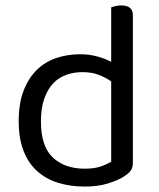

<svg xmlns="http://www.w3.org/2000/svg" viewBox="-20 -675 587 708"><path d="M470 -76Q470 -56 461.5 -45Q453 -34 435 -23Q415 -10 378 1.5Q341 13 293 13Q239 13 194 -1Q149 -15 116.5 -44.5Q84 -74 66.5 -119.5Q49 -165 49 -229Q49 -294 67 -340.5Q85 -387 115.5 -417Q146 -447 187.5 -461Q229 -475 276 -475Q308 -475 338 -467Q368 -459 390 -447V-648Q395 -650 405.5 -652.5Q416 -655 427 -655Q470 -655 470 -619ZM390 -375Q370 -389 344 -399Q318 -409 284 -409Q253 -409 225.5 -399.5Q198 -390 177 -368.5Q156 -347 143.5 -312Q131 -277 131 -227Q131 -135 175 -94Q219 -53 292 -53Q327 -53 349.5 -60.5Q372 -68 390 -79Z"/></svg>

Font: Baloo Bhai 2
Style: Regular
Weight: 400
Designer: Supriya Tembe, Noopur Datye and Ek Type
Foundry: Ek Type
Version: Version 1.640;PS 1.000;hotconv 16.6.51;makeotf.lib2.5.65220;